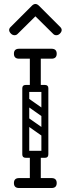

<svg xmlns="http://www.w3.org/2000/svg" viewBox="-20 -945 355 965"><path d="M157 -486Q130 -486 130 -512V-671Q130 -697 157 -697Q185 -697 185 -671V-512Q185 -486 157 -486ZM76 -650Q50 -650 50 -675Q50 -700 76 -700H239Q265 -700 265 -675Q265 -650 239 -650ZM76 0Q50 0 50 -25Q50 -50 76 -50H239Q265 -50 265 -25Q265 0 239 0ZM92 -501Q92 -518 109 -518H206Q223 -518 223 -501Q223 -483 207 -483H109Q102 -483 97 -487.5Q92 -492 92 -501ZM92 -170Q92 -187 109 -187H206Q223 -187 223 -170Q223 -152 207 -152H109Q102 -152 97 -156.5Q92 -161 92 -170ZM157 -3Q130 -3 130 -29V-158Q130 -184 157 -184Q185 -184 185 -158V-29Q185 -3 157 -3ZM98 -350Q108 -363 121 -354L215 -288Q229 -279 218 -263Q208 -250 195 -259L101 -325Q96 -329 94.5 -336Q93 -343 98 -350ZM98 -448Q108 -461 121 -452L215 -386Q229 -377 218 -361Q208 -348 195 -357L101 -423Q96 -427 94.5 -434Q93 -441 98 -448ZM205 -152Q188 -152 188 -169V-501Q188 -518 205 -518Q223 -518 223 -502V-170Q223 -152 205 -152ZM109 -152Q92 -152 92 -169V-501Q92 -518 109 -518Q127 -518 127 -502V-170Q127 -152 109 -152ZM68 -774Q62 -768 53 -768Q43 -768 35 -776Q26 -785 26 -794Q26 -802 33 -809L140 -916Q149 -925 158 -925Q167 -925 176 -916L283 -809Q290 -802 290 -794Q290 -785 281 -776Q273 -768 263 -768Q254 -768 248 -774L158 -863Z"/></svg>

Font: Agu Display
Style: Regular
Weight: 400
Designer: Oluwaseun Badejo
Version: Version 1.103